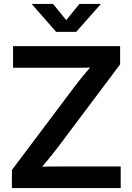

<svg xmlns="http://www.w3.org/2000/svg" viewBox="-20 -964 679 984"><path d="M41 0V-92.8L366.2 -525.4Q392.6 -559.6 421.4 -594Q450.2 -628.4 480 -662.6L493.7 -619.1Q447.8 -617.2 401.9 -616.9Q356 -616.7 310.1 -616.7H46.9V-727.5H595.7V-634.3L276.4 -209Q249 -172.9 219 -137Q189 -101.1 157.7 -64.9L144.5 -108.4Q190.4 -110.4 236.6 -110.6Q282.7 -110.8 328.6 -110.8H598.6V0ZM252 -943.8 319.3 -860.8 387.2 -943.8H495.6V-941.9L370.6 -800.8H267.6L144 -941.9V-943.8Z"/></svg>

Font: Inter 24pt SemiBold
Style: Regular
Weight: 600
Designer: Rasmus Andersson
Foundry: rsms
Version: Version 4.001;git-66647c0bb